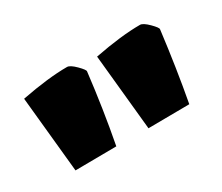

<svg xmlns="http://www.w3.org/2000/svg" viewBox="-54 -810 510 442"><g transform="rotate(-30 200.5 -589.0)"><path d="M25 -683Q97 -697 147 -697Q155 -697 169 -683Q183 -669 182 -665Q171 -571 154 -482L45 -481ZM219 -683Q291 -697 341 -697Q349 -697 363 -683Q377 -669 376 -665Q364 -568 348 -482L239 -481Z"/></g></svg>

Font: Grenze Black
Style: Regular
Weight: 900
Designer: Renata Polastri
Foundry: Omnibus-Type
Version: Version 1.002; ttfautohint (v1.8)